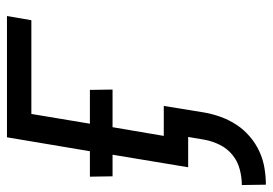

<svg xmlns="http://www.w3.org/2000/svg" viewBox="-147 -424 783 551"><g transform="rotate(-90 244.5 -148.5)"><path d="M-10 223 -11 154Q11 154 34 148Q57 142 75.5 127Q94 112 104.5 90.5Q115 69 119 47L127 0H40L76 -217H14L13 -282H86L126 -520H474L462 -450H193L165 -282H262L263 -217H155L130 -70H216L197 47Q193 70 184.5 93.5Q176 117 162 138.5Q148 160 128 177Q108 194 85 204.5Q62 215 37.5 219Q13 223 -10 223Z"/></g></svg>

Font: Iosevka Term Oblique
Style: Regular
Weight: 400
Italic angle: -9°
Monospace: yes
Designer: Belleve Invis
Foundry: Belleve Invis
Version: Version 31.4.0